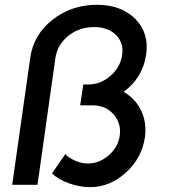

<svg xmlns="http://www.w3.org/2000/svg" viewBox="-20 -770 712 800"><path d="M495.1 -387.2Q543.9 -359.4 567.9 -309.6Q591.8 -259.8 584 -199.2Q571.8 -112.3 504.9 -51.3Q438 9.8 355 9.8Q313 9.8 267.6 -6.1Q222.2 -22 196.8 -47.9L252 -127.9Q268.1 -110.8 295.7 -99.4Q323.2 -87.9 350.1 -88.9Q395 -89.8 433.6 -123.5Q472.2 -157.2 479 -205.1Q485.8 -256.8 452.9 -293.9Q419.9 -331.1 365.2 -331.1H314L327.1 -418H348.1Q398.9 -418 440.4 -454.1Q481.9 -490.2 488.8 -541Q496.6 -590.8 463.4 -624Q430.2 -657.2 372.1 -657.2Q310.1 -657.2 264.6 -620.6Q219.2 -584 210.9 -528.8L136.2 0H30.8L106 -528.8Q119.1 -625 198.5 -687.5Q277.8 -750 383.8 -750Q485.8 -750 543.9 -690.9Q602.1 -631.8 588.9 -543Q575.2 -446.3 495.1 -387.2Z"/></svg>

Font: Oakes Grotesk
Style: Medium Italic
Weight: 500
Designer: Samuel Oakes
Foundry: Samuel Oakes
Version: Version 1.0 | wf-rip DC20170320